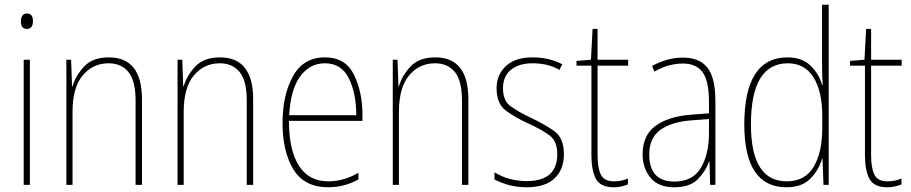

<svg xmlns="http://www.w3.org/2000/svg" viewBox="-20 -780 3844 810"><path d="M68 -690Q68 -658 93 -658Q119 -658 119 -691Q119 -723 94 -723Q79 -723 73.5 -712.5Q68 -702 68 -690ZM80 -528V0H106V-528Z M286 -416H284L280 -528H260V0H286V-307Q286 -411 329 -462Q372 -513 438 -513Q492 -513 522 -476Q552 -439 552 -355V0H579V-361Q579 -538 439 -538Q371 -538 335 -499.5Q299 -461 286 -416Z M755 -416H753L749 -528H729V0H755V-307Q755 -411 798 -462Q841 -513 907 -513Q961 -513 991 -476Q1021 -439 1021 -355V0H1048V-361Q1048 -538 908 -538Q840 -538 804 -499.5Q768 -461 755 -416Z M1172 -262Q1172 -140 1218 -65Q1264 10 1365 10Q1433 10 1492 -23V-51Q1430 -15 1365 -15Q1283 -15 1241 -81Q1199 -147 1199 -270H1509V-296Q1509 -393 1473 -465.5Q1437 -538 1351 -538Q1260 -538 1216 -458.5Q1172 -379 1172 -262ZM1483 -294H1200Q1206 -403 1246.5 -458Q1287 -513 1351 -513Q1420 -513 1451.5 -450Q1483 -387 1483 -294Z M1663 -416H1661L1657 -528H1637V0H1663V-307Q1663 -411 1706 -462Q1749 -513 1815 -513Q1869 -513 1899 -476Q1929 -439 1929 -355V0H1956V-361Q1956 -538 1816 -538Q1748 -538 1712 -499.5Q1676 -461 1663 -416Z M2220 -283Q2167 -308 2134.5 -331.5Q2102 -355 2102 -407Q2102 -459 2136 -486Q2170 -513 2227 -513Q2293 -513 2340 -485L2352 -509Q2296 -538 2227 -538Q2154 -538 2114.5 -501.5Q2075 -465 2075 -408Q2075 -342 2114.5 -313Q2154 -284 2211 -258Q2264 -234 2297.5 -209.5Q2331 -185 2331 -130Q2331 -16 2202 -16Q2127 -16 2066 -53V-23Q2088 -11 2123 -0.5Q2158 10 2202 10Q2280 10 2319.5 -27.5Q2359 -65 2359 -129Q2359 -199 2317 -228Q2275 -257 2220 -283Z M2501 -126V-503H2630V-528H2501V-658H2480L2473 -528L2412 -523V-503H2475V-126Q2475 -61 2494 -25.5Q2513 10 2569 10Q2588 10 2602 6.5Q2616 3 2629 -2V-27Q2603 -15 2570 -15Q2529 -15 2515 -43Q2501 -71 2501 -126Z M2971 -220Q2971 -129 2936.5 -71.5Q2902 -14 2825 -14Q2719 -14 2719 -129Q2719 -197 2764.5 -231Q2810 -265 2894 -272L2971 -278ZM2731 -502 2741 -478Q2774 -497 2803.5 -504.5Q2833 -512 2861 -512Q2917 -512 2944 -475.5Q2971 -439 2971 -349V-302L2893 -296Q2797 -288 2744 -248Q2691 -208 2691 -129Q2691 -71 2724 -30.5Q2757 10 2824 10Q2890 10 2923 -23Q2956 -56 2971 -98H2973L2976 0H2998V-354Q2998 -452 2964.5 -494.5Q2931 -537 2861 -537Q2796 -537 2731 -502Z M3148 -255Q3148 -513 3304 -513Q3375 -513 3412 -453.5Q3449 -394 3449 -291V-242Q3449 -137 3412.5 -76Q3376 -15 3299 -15Q3148 -15 3148 -255ZM3448 -110H3450L3454 0H3476V-760H3448V-520Q3448 -496 3448.5 -472Q3449 -448 3451 -422H3448Q3436 -467 3400 -502.5Q3364 -538 3303 -538Q3120 -538 3120 -255Q3120 10 3298 10Q3364 10 3399.5 -27Q3435 -64 3448 -110Z M3655 -126V-503H3784V-528H3655V-658H3634L3627 -528L3566 -523V-503H3629V-126Q3629 -61 3648 -25.5Q3667 10 3723 10Q3742 10 3756 6.5Q3770 3 3783 -2V-27Q3757 -15 3724 -15Q3683 -15 3669 -43Q3655 -71 3655 -126Z"/></svg>

Font: Noto Sans Display SemiCondensed Thin
Style: Regular
Weight: 250
Width: 4
Designer: Monotype Design team
Foundry: Monotype Imaging Inc.
Version: 1.000